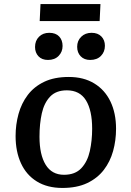

<svg xmlns="http://www.w3.org/2000/svg" viewBox="-20 -914 649 948"><path d="M288 14Q214 14 162 -18Q110 -50 83.5 -108Q57 -166 57 -242Q57 -299 71.5 -351.5Q86 -404 117 -445Q148 -486 198 -510Q248 -534 320 -534Q393 -534 445.5 -502Q498 -470 525.5 -412.5Q553 -355 553 -278Q553 -221 538.5 -168.5Q524 -116 492.5 -75Q461 -34 410.5 -10Q360 14 288 14ZM296 -51Q351 -51 381.5 -83.5Q412 -116 423.5 -168Q435 -220 435 -278Q435 -369 404.5 -418.5Q374 -468 310 -468Q257 -468 227.5 -437Q198 -406 186.5 -354.5Q175 -303 175 -239Q175 -150 205.5 -100.5Q236 -51 296 -51ZM361 -683Q361 -713 381 -732.5Q401 -752 432 -752Q463 -752 480.5 -734Q498 -716 498 -688Q498 -658 478.5 -638Q459 -618 425 -618Q396 -618 378.5 -636Q361 -654 361 -683ZM153 -682Q153 -713 172.5 -732.5Q192 -752 223 -752Q255 -752 272 -734Q289 -716 289 -687Q289 -658 269.5 -638Q250 -618 217 -618Q187 -618 170 -636Q153 -654 153 -682ZM180 -894H476L472 -810H176Z"/></svg>

Font: Literata 7pt Medium
Style: Italic
Weight: 500
Italic angle: -2°
Designer: Latin by Veronika Burian and Jose Scaglione. Greek by Irene Vlachou. Cyrillic by Vera Evstafieva
Foundry: TypeTogether
Version: Version 3.002